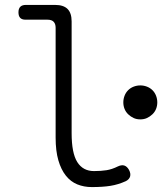

<svg xmlns="http://www.w3.org/2000/svg" viewBox="-20 -750 659 780"><path d="M271 -209Q271 -128 294 -91.5Q317 -55 362 -55Q390 -55 412.5 -58.5Q435 -62 459 -74Q474 -81 485 -77.5Q496 -74 504 -60Q512 -45 508.5 -33Q505 -21 491 -14Q460 0 428.5 5Q397 10 353 10Q321 10 294 -1Q267 -12 247.5 -36.5Q228 -61 217 -99Q206 -137 206 -191V-637Q206 -653 198 -661.5Q190 -670 173 -670H84Q69 -670 62 -677.5Q55 -685 55 -700Q55 -715 62.5 -722.5Q70 -730 85 -730H204Q238 -730 254.5 -713.5Q271 -697 271 -663ZM481 -334Q481 -348 486 -361Q491 -374 500.5 -383.5Q510 -393 523 -398Q536 -403 550 -403Q564 -403 577 -398Q590 -393 599.5 -383.5Q609 -374 614 -361Q619 -348 619 -334Q619 -320 614 -307.5Q609 -295 599 -285.5Q589 -276 577 -270.5Q565 -265 550 -265Q535 -265 523 -270.5Q511 -276 501 -285.5Q491 -295 486 -307.5Q481 -320 481 -334Z"/></svg>

Font: Maple Mono ExtraLight
Style: Regular
Weight: 275
Monospace: yes
Designer: subframe7536
Version: Version 7.000